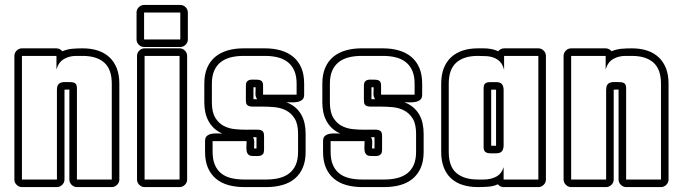

<svg xmlns="http://www.w3.org/2000/svg" viewBox="-20 -719 2731 769"><path d="M238.3 -359.9V0Q238.3 12.2 229.2 21.2Q220.2 30.3 208 30.3H67.9Q55.7 30.3 46.6 21.2Q37.6 12.2 37.6 0V-495.1Q37.6 -507.3 46.6 -516.4Q55.7 -525.4 67.9 -525.4H206.1Q212.9 -525.4 219.2 -522.2Q225.6 -519 229.5 -513.7Q250 -522 269.5 -523.7Q289.1 -525.4 311 -525.4Q345.2 -525.4 372.3 -516.4Q399.4 -507.3 418.5 -489.5Q437.5 -471.7 447.8 -445.3Q458 -418.9 458 -383.8V0Q458 12.2 449 21.2Q439.9 30.3 427.7 30.3H288.1Q275.9 30.3 266.8 21.2Q257.8 12.2 257.8 0V-360.4H255.4Q251 -360.4 246.8 -360.1Q242.7 -359.9 238.3 -359.9ZM260.7 -390.1Q274.9 -390.1 281.5 -385Q288.1 -379.9 288.1 -365.2V0H427.7V-383.8Q427.7 -441.4 397.5 -468.3Q367.2 -495.1 311 -495.1H285.6Q257.3 -495.1 235.8 -482.4Q214.4 -469.7 206.1 -440.9V-495.1H67.9V0H208V-357.9Q208 -372.1 212.2 -378.7Q216.3 -385.3 223.6 -387.9Q231 -390.6 240.5 -390.4Q250 -390.1 260.7 -390.1Z M729.5 0Q729.5 12.2 720.5 21.2Q711.4 30.3 699.2 30.3H559.1Q546.9 30.3 537.8 21.2Q528.8 12.2 528.8 0V-495.1Q528.8 -507.3 537.8 -516.4Q546.9 -525.4 559.1 -525.4H699.2Q711.4 -525.4 720.5 -516.4Q729.5 -507.3 729.5 -495.1ZM557.1 -530.8Q544.9 -530.8 535.9 -539.8Q526.9 -548.8 526.9 -561V-668.9Q526.9 -681.2 535.9 -690.2Q544.9 -699.2 557.1 -699.2H702.1Q714.4 -699.2 723.4 -690.2Q732.4 -681.2 732.4 -668.9V-561Q732.4 -548.8 723.4 -539.8Q714.4 -530.8 702.1 -530.8ZM699.2 -495.1H559.1V0H699.2ZM702.1 -561V-668.9H557.1V-561Z M1009.8 -321.8Q1002.4 -332 1003.2 -344.7Q1003.9 -357.4 1003.9 -369.1Q1001.5 -369.6 999.5 -369.6Q997.6 -369.6 995.1 -369.6V-321.8ZM870.1 -184.1Q850.6 -192.9 836.9 -205.8Q823.2 -218.8 814.7 -234.9Q806.2 -251 802.2 -269.8Q798.3 -288.6 798.3 -309.1V-383.8Q798.3 -420.9 809.8 -447.5Q821.3 -474.1 842.3 -491.5Q863.3 -508.8 892.1 -517.1Q920.9 -525.4 955.6 -525.4H1041Q1075.7 -525.4 1104.5 -517.1Q1133.3 -508.8 1154.3 -491.5Q1175.3 -474.1 1186.8 -447.5Q1198.2 -420.9 1198.2 -383.8V-339.8Q1198.2 -325.7 1190.4 -319.3Q1182.6 -313 1171.4 -310.8Q1160.2 -308.6 1147.9 -309.1Q1135.7 -309.6 1126.5 -309.6Q1147.5 -301.8 1162.4 -289.1Q1177.2 -276.4 1186.5 -260Q1195.8 -243.7 1200 -224.1Q1204.1 -204.6 1204.1 -183.1V-110.8Q1204.1 -73.7 1192.6 -47.1Q1181.2 -20.5 1160.2 -3.2Q1139.2 14.2 1110.4 22.2Q1081.5 30.3 1046.9 30.3H958Q923.3 30.3 894.5 22.2Q865.7 14.2 845 -3.2Q824.2 -20.5 812.7 -47.1Q801.3 -73.7 801.3 -110.8V-153.8Q801.3 -168 808.6 -174.3Q815.9 -180.7 826.7 -182.9Q837.4 -185.1 849.4 -184.6Q861.3 -184.1 870.1 -184.1ZM1007.3 -124.5V-169.4H993.7Q999 -158.7 998.3 -147.2Q997.6 -135.7 997.6 -124.5ZM1037.6 -119.1Q1037.6 -108.4 1033.9 -103Q1030.3 -97.7 1023.9 -95.7Q1017.6 -93.8 1009.8 -94Q1002 -94.2 993.7 -94.2Q980.5 -94.2 974.9 -99.9Q969.2 -105.5 967.8 -114.3Q966.3 -123 967 -133.5Q967.8 -144 967.8 -153.8H831.5V-110.8Q831.5 -80.1 840.6 -58.8Q849.6 -37.6 866.2 -24.4Q882.8 -11.2 906.2 -5.6Q929.7 0 958 0H1046.9Q1075.2 0 1098.4 -5.9Q1121.6 -11.7 1138.4 -24.7Q1155.3 -37.6 1164.6 -58.8Q1173.8 -80.1 1173.8 -110.8V-183.1Q1173.8 -222.2 1160.4 -243.9Q1147 -265.6 1126.5 -276.4Q1106 -287.1 1081.3 -289.6Q1056.6 -292 1033.9 -292Q1011.2 -292 993.9 -292Q976.6 -292 970.7 -297.9Q966.8 -301.3 965.8 -306.2Q964.8 -311 964.8 -315.9V-376Q964.8 -386.2 968.5 -391.4Q972.2 -396.5 978 -398.4Q983.9 -400.4 991.5 -400.1Q999 -399.9 1006.8 -399.9Q1020.5 -399.9 1027.1 -395Q1033.7 -390.1 1033.7 -376V-339.8H1168V-383.8Q1168 -414.6 1158.7 -435.8Q1149.4 -457 1132.6 -470.2Q1115.7 -483.4 1092.5 -489.3Q1069.3 -495.1 1041 -495.1H955.6Q927.2 -495.1 904.1 -489.3Q880.9 -483.4 864 -470.2Q847.2 -457 837.9 -435.8Q828.6 -414.6 828.6 -383.8V-309.1Q828.6 -270 842 -247.8Q855.5 -225.6 876 -214.8Q896.5 -204.1 921.1 -201.7Q945.8 -199.2 968.5 -199.5Q991.2 -199.7 1008.5 -199.7Q1025.9 -199.7 1031.7 -193.8Q1035.6 -189.9 1036.6 -184.8Q1037.6 -179.7 1037.6 -174.8Z M1482.4 -321.8Q1475.1 -332 1475.8 -344.7Q1476.6 -357.4 1476.6 -369.1Q1474.1 -369.6 1472.2 -369.6Q1470.2 -369.6 1467.8 -369.6V-321.8ZM1342.8 -184.1Q1323.2 -192.9 1309.6 -205.8Q1295.9 -218.8 1287.4 -234.9Q1278.8 -251 1274.9 -269.8Q1271 -288.6 1271 -309.1V-383.8Q1271 -420.9 1282.5 -447.5Q1293.9 -474.1 1314.9 -491.5Q1335.9 -508.8 1364.7 -517.1Q1393.6 -525.4 1428.2 -525.4H1513.7Q1548.3 -525.4 1577.1 -517.1Q1606 -508.8 1627 -491.5Q1647.9 -474.1 1659.4 -447.5Q1670.9 -420.9 1670.9 -383.8V-339.8Q1670.9 -325.7 1663.1 -319.3Q1655.3 -313 1644 -310.8Q1632.8 -308.6 1620.6 -309.1Q1608.4 -309.6 1599.1 -309.6Q1620.1 -301.8 1635 -289.1Q1649.9 -276.4 1659.2 -260Q1668.5 -243.7 1672.6 -224.1Q1676.8 -204.6 1676.8 -183.1V-110.8Q1676.8 -73.7 1665.3 -47.1Q1653.8 -20.5 1632.8 -3.2Q1611.8 14.2 1583 22.2Q1554.2 30.3 1519.5 30.3H1430.7Q1396 30.3 1367.2 22.2Q1338.4 14.2 1317.6 -3.2Q1296.9 -20.5 1285.4 -47.1Q1273.9 -73.7 1273.9 -110.8V-153.8Q1273.9 -168 1281.2 -174.3Q1288.6 -180.7 1299.3 -182.9Q1310.1 -185.1 1322 -184.6Q1334 -184.1 1342.8 -184.1ZM1480 -124.5V-169.4H1466.3Q1471.7 -158.7 1470.9 -147.2Q1470.2 -135.7 1470.2 -124.5ZM1510.3 -119.1Q1510.3 -108.4 1506.6 -103Q1502.9 -97.7 1496.6 -95.7Q1490.2 -93.8 1482.4 -94Q1474.6 -94.2 1466.3 -94.2Q1453.1 -94.2 1447.5 -99.9Q1441.9 -105.5 1440.4 -114.3Q1439 -123 1439.7 -133.5Q1440.4 -144 1440.4 -153.8H1304.2V-110.8Q1304.2 -80.1 1313.2 -58.8Q1322.3 -37.6 1338.9 -24.4Q1355.5 -11.2 1378.9 -5.6Q1402.3 0 1430.7 0H1519.5Q1547.9 0 1571 -5.9Q1594.2 -11.7 1611.1 -24.7Q1627.9 -37.6 1637.2 -58.8Q1646.5 -80.1 1646.5 -110.8V-183.1Q1646.5 -222.2 1633.1 -243.9Q1619.6 -265.6 1599.1 -276.4Q1578.6 -287.1 1554 -289.6Q1529.3 -292 1506.6 -292Q1483.9 -292 1466.6 -292Q1449.2 -292 1443.4 -297.9Q1439.5 -301.3 1438.5 -306.2Q1437.5 -311 1437.5 -315.9V-376Q1437.5 -386.2 1441.2 -391.4Q1444.8 -396.5 1450.7 -398.4Q1456.5 -400.4 1464.1 -400.1Q1471.7 -399.9 1479.5 -399.9Q1493.2 -399.9 1499.8 -395Q1506.3 -390.1 1506.3 -376V-339.8H1640.6V-383.8Q1640.6 -414.6 1631.3 -435.8Q1622.1 -457 1605.2 -470.2Q1588.4 -483.4 1565.2 -489.3Q1542 -495.1 1513.7 -495.1H1428.2Q1399.9 -495.1 1376.7 -489.3Q1353.5 -483.4 1336.7 -470.2Q1319.8 -457 1310.5 -435.8Q1301.3 -414.6 1301.3 -383.8V-309.1Q1301.3 -270 1314.7 -247.8Q1328.1 -225.6 1348.6 -214.8Q1369.1 -204.1 1393.8 -201.7Q1418.5 -199.2 1441.2 -199.5Q1463.9 -199.7 1481.2 -199.7Q1498.5 -199.7 1504.4 -193.8Q1508.3 -189.9 1509.3 -184.8Q1510.3 -179.7 1510.3 -174.8Z M1975.6 -513.7Q1979.5 -519 1985.8 -522.2Q1992.2 -525.4 1999 -525.4H2136.2Q2148.4 -525.4 2157.5 -516.4Q2166.5 -507.3 2166.5 -495.1V0Q2166.5 12.2 2157.5 21.2Q2148.4 30.3 2136.2 30.3H1997.1Q1982.9 30.3 1974.1 19Q1957 27.3 1935.1 28.8Q1913.1 30.3 1894 30.3Q1859.9 30.3 1832.5 21.5Q1805.2 12.7 1786.1 -5.1Q1767.1 -22.9 1757.1 -49.3Q1747.1 -75.7 1747.1 -110.8V-383.8Q1747.1 -418.9 1757.3 -445.3Q1767.6 -471.7 1786.6 -489.5Q1805.7 -507.3 1832.8 -516.4Q1859.9 -525.4 1894 -525.4H1918Q1932.6 -525.4 1947.3 -522.7Q1961.9 -520 1975.6 -513.7ZM1947.3 -359.9V-135.3H1966.8V-359.9ZM2136.2 -495.1H1999V-439Q1994.1 -459.5 1983.6 -470.7Q1973.1 -481.9 1959 -487.5Q1944.8 -493.2 1928.2 -494.1Q1911.6 -495.1 1894 -495.1Q1837.9 -495.1 1807.6 -468.3Q1777.3 -441.4 1777.3 -383.8V-110.8Q1777.3 -52.7 1807.6 -26.4Q1837.9 0 1894 0H1918Q1944.8 0 1966.6 -11Q1988.3 -22 1997.1 -49.3V0H2136.2ZM1917 -365.2Q1917 -379.9 1923.6 -385Q1930.2 -390.1 1944.3 -390.1H1967.3Q1983.9 -390.1 1990.5 -381.8Q1997.1 -373.5 1997.1 -357.9V-137.2Q1997.1 -121.6 1990.5 -113.3Q1983.9 -105 1967.3 -105H1944.3Q1931.2 -105 1924.1 -110.4Q1917 -115.7 1917 -129.9Z M2438 -359.9V0Q2438 12.2 2429 21.2Q2419.9 30.3 2407.7 30.3H2267.6Q2255.4 30.3 2246.3 21.2Q2237.3 12.2 2237.3 0V-495.1Q2237.3 -507.3 2246.3 -516.4Q2255.4 -525.4 2267.6 -525.4H2405.8Q2412.6 -525.4 2418.9 -522.2Q2425.3 -519 2429.2 -513.7Q2449.7 -522 2469.2 -523.7Q2488.8 -525.4 2510.7 -525.4Q2544.9 -525.4 2572 -516.4Q2599.1 -507.3 2618.2 -489.5Q2637.2 -471.7 2647.5 -445.3Q2657.7 -418.9 2657.7 -383.8V0Q2657.7 12.2 2648.7 21.2Q2639.6 30.3 2627.4 30.3H2487.8Q2475.6 30.3 2466.6 21.2Q2457.5 12.2 2457.5 0V-360.4H2455.1Q2450.7 -360.4 2446.5 -360.1Q2442.4 -359.9 2438 -359.9ZM2460.4 -390.1Q2474.6 -390.1 2481.2 -385Q2487.8 -379.9 2487.8 -365.2V0H2627.4V-383.8Q2627.4 -441.4 2597.2 -468.3Q2566.9 -495.1 2510.7 -495.1H2485.4Q2457 -495.1 2435.5 -482.4Q2414.1 -469.7 2405.8 -440.9V-495.1H2267.6V0H2407.7V-357.9Q2407.7 -372.1 2411.9 -378.7Q2416 -385.3 2423.3 -387.9Q2430.7 -390.6 2440.2 -390.4Q2449.7 -390.1 2460.4 -390.1Z"/></svg>

Font: Akaash Gobhi Outlined
Style: Regular
Weight: 400
Designer: Kulbir Singh Thind, MD
Foundry: Punjab Online
Version: Version 1.200